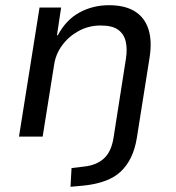

<svg xmlns="http://www.w3.org/2000/svg" viewBox="-20 -525 677 738"><path d="M251 193 255 121 305 115Q350 110 378.5 85Q407 60 416 7L464 -299Q470 -338 463 -366.5Q456 -395 433.5 -411Q411 -427 367 -427Q321 -427 282.5 -406Q244 -385 219 -351Q194 -317 188 -276L144 0H53L132 -496H215L199 -390L202 -389Q234 -449 285.5 -477Q337 -505 399 -505Q460 -505 498 -481.5Q536 -458 550.5 -413Q565 -368 555 -304L506 5Q499 48 483.5 80Q468 112 444 134.5Q420 157 385 170Q350 183 305 188Z"/></svg>

Font: Nunito Sans 7pt
Style: Italic
Weight: 400
Italic angle: -9°
Designer: Vernon Adams
Foundry: Vernon Adams
Version: Version 3.101;gftools[0.9.27]